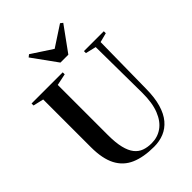

<svg xmlns="http://www.w3.org/2000/svg" viewBox="-279 -1100 1231 1231"><g transform="rotate(-45 337.0 -484.5)"><path d="M370 9Q275.5 9 211.2 -18.8Q147 -46.5 114.2 -109.2Q81.5 -172 81.5 -275.5V-708.5L10.5 -725V-743H293V-725L213.5 -708.5V-254.5Q213.5 -184 224.8 -138.2Q236 -92.5 257 -66Q278 -39.5 307.8 -28.8Q337.5 -18 375 -18Q429.5 -18 471.5 -47.8Q513.5 -77.5 537.5 -137.8Q561.5 -198 561 -290L557 -708L485.5 -725V-743H665.5V-725L602 -708.5L596.5 -292Q596 -211 579.2 -153.8Q562.5 -96.5 532 -60.5Q501.5 -24.5 460.5 -7.8Q419.5 9 370 9ZM327 -797.5 206 -965 222.5 -978 363 -886 503.5 -978 520 -965 398.5 -797.5Z"/></g></svg>

Font: Merriweather 144pt SemiBold
Style: Regular
Weight: 600
Version: Version 2.100